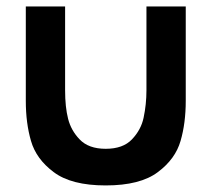

<svg xmlns="http://www.w3.org/2000/svg" viewBox="-20 -560 656 596"><path d="M60.1 -247.1V-540H182.1V-279.8Q182.1 -227.5 191.4 -191.2Q200.7 -154.8 227.1 -127.4Q254.9 -98.1 308.1 -98.1Q361.8 -98.1 389.6 -127.4Q418 -157.2 425.8 -194.8Q434.6 -236.3 434.6 -279.8V-540H556.6V-247.1Q556.6 -177.7 540.5 -122.6Q524.4 -66.4 470.2 -25.9Q415.5 15.6 308.1 15.6Q201.2 15.6 146.5 -25.9Q92.3 -66.4 76.2 -122.6Q60.1 -177.7 60.1 -247.1Z"/></svg>

Font: Vela Sans Bd
Style: Bold
Weight: 700
Designer: Principal design: Mikhail Sharanda - project Manrope.
Design modification: Ravid Balaliev
Foundry: Mikhail Sharanda
Version: Version 1.001